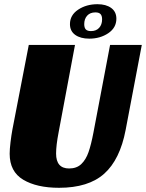

<svg xmlns="http://www.w3.org/2000/svg" viewBox="-20 -874 695 914"><path d="M261 20Q155 20 90.5 -18.5Q26 -57 26 -142Q26 -163 30 -196.5Q34 -230 39 -257L117 -660H337L259 -244Q247 -182 247 -143Q247 -72 309 -72Q345 -72 367 -93Q389 -114 401.5 -150Q414 -186 425 -244L504 -660H655L578 -255Q551 -114 476 -47Q401 20 261 20ZM405 -690Q363 -690 338 -708Q313 -726 313 -759Q313 -802 352 -828Q391 -854 444 -854Q485 -854 509.5 -836Q534 -818 534 -785Q534 -742 495.5 -716Q457 -690 405 -690ZM434 -815Q409 -815 395 -799.5Q381 -784 381 -759Q381 -742 388.5 -734Q396 -726 413 -726Q438 -726 452 -741.5Q466 -757 466 -782Q466 -799 458.5 -807Q451 -815 434 -815Z"/></svg>

Font: Sansita ExtraBold Italic
Style: Regular
Weight: 800
Italic angle: -11°
Designer: Pablo Cosgaya
Foundry: Omnibus-Type
Version: Version 1.006